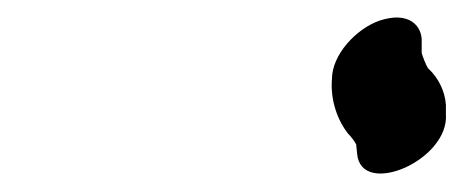

<svg xmlns="http://www.w3.org/2000/svg" viewBox="-20 -700 517 214"><path d="M477 -573V-583C476 -599 468 -614 457 -624C455 -627 451 -637 450 -641V-653C451 -671 436 -688 403 -677C377 -668 350 -639 350 -612C348 -589 356 -566 368 -551C371 -548 375 -543 377 -539L378 -529C382 -479 481 -521 477 -573Z"/></svg>

Font: Electronic
Style: BlkUltIt
Weight: 900
Version: Version 1.011